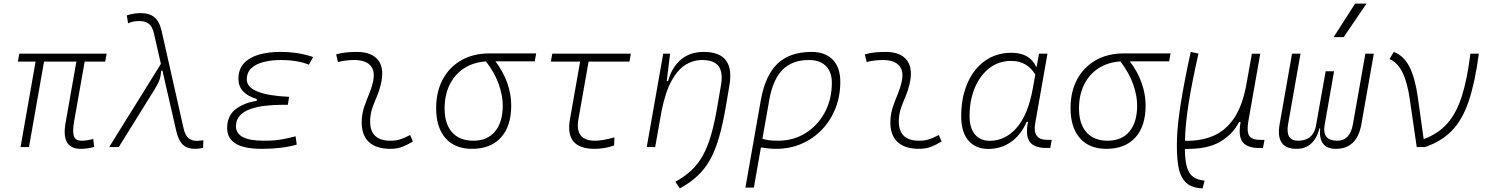

<svg xmlns="http://www.w3.org/2000/svg" viewBox="-20 -815 8243 1064"><path d="M425.8 9.8Q373.5 9.8 351.8 -25.6Q330.1 -61 343.8 -136.7L403.3 -473.6H224.1L140.6 0H93.8L177.2 -473.6H79.1L86.9 -517.6H570.8L563 -473.6H449.2L390.6 -141.6Q380.9 -85.9 389.4 -60.5Q397.9 -35.2 432.1 -35.2Q462.9 -35.2 496.6 -45.4L502 -1Q466.3 9.8 425.8 9.8Z M1059.6 9.8Q1018.6 9.8 993.9 -12.7Q969.2 -35.2 957 -88.4L879.9 -424.8L873 -422.4Q871.1 -391.1 862.8 -369.6Q854.5 -348.1 837.4 -320.8L638.2 0H585L871.6 -460.9L833 -629.9Q824.7 -667.5 804.9 -682.9Q785.2 -698.2 754.9 -698.2Q732.9 -698.2 720.2 -695.8Q707.5 -693.4 689.9 -686L682.6 -729.5Q704.1 -736.8 722.7 -739.5Q741.2 -742.2 762.7 -742.2Q808.6 -742.2 836.4 -718.8Q864.3 -695.3 876.5 -639.6L997.6 -102.5Q1005.9 -65.4 1024.2 -49.8Q1042.5 -34.2 1072.3 -34.2Q1079.6 -34.2 1106.9 -37.6L1105.5 3.9Q1084.5 9.8 1059.6 9.8Z M1430.2 9.8Q1238.8 9.8 1238.8 -105Q1238.8 -171.9 1283.9 -208.3Q1329.1 -244.6 1401.9 -255.9L1403.8 -266.1Q1301.3 -296.9 1301.3 -377Q1301.3 -431.6 1332 -464.6Q1362.8 -497.6 1415.3 -512.5Q1467.8 -527.3 1532.7 -527.3Q1633.8 -527.3 1715.3 -499L1691.9 -456.5Q1627.9 -482.4 1535.6 -482.4Q1485.8 -482.4 1442.9 -471.9Q1399.9 -461.4 1373.8 -438Q1347.7 -414.6 1347.7 -374.5Q1347.7 -289.6 1582 -278.3L1575.2 -234.4H1547.4Q1499 -234.4 1452.6 -229.2Q1406.2 -224.1 1368.9 -211.2Q1331.5 -198.2 1309.6 -174.8Q1287.6 -151.4 1287.6 -115.2Q1287.6 -35.2 1441.9 -35.2Q1502.4 -35.2 1543.9 -43Q1585.4 -50.8 1618.2 -59.6L1624.5 -13.7Q1544.4 9.8 1430.2 9.8Z M2252.9 -66.9 2268.1 -31.2Q2241.2 -14.2 2211.7 -2.2Q2182.1 9.8 2143.6 9.8Q2061 9.8 2020.5 -31.7Q1980 -73.2 1984.9 -153.3Q1987.3 -189.9 1999 -224.4Q2010.7 -258.8 2024.4 -291.5Q2038.1 -324.2 2045.4 -355Q2061.5 -417.5 2034.4 -450Q2007.3 -482.4 1942.4 -482.4Q1896 -482.4 1853 -471.2L1842.8 -513.7Q1871.6 -522 1900.4 -524.7Q1929.2 -527.3 1958 -527.3Q2041 -527.3 2076.4 -480.7Q2111.8 -434.1 2089.8 -345.2Q2081.5 -310.5 2068.6 -280.5Q2055.7 -250.5 2044.9 -221.2Q2034.2 -191.9 2031.7 -157.7Q2023.4 -35.2 2143.1 -35.2Q2173.8 -35.2 2197.3 -42.5Q2220.7 -49.8 2252.9 -66.9Z M2595.2 9.8Q2501 9.8 2449 -49.3Q2397 -108.4 2397 -215.8Q2397 -307.1 2433.6 -375.2Q2470.2 -443.4 2536.6 -481.2Q2603 -519 2691.9 -519H2951.2L2943.4 -475.1H2725.6Q2770 -416 2791.5 -354Q2813 -292 2813 -230.5Q2813 -115.7 2756.1 -53Q2699.2 9.8 2595.2 9.8ZM2673.3 -474.6Q2604 -470.2 2552.2 -436.8Q2500.5 -403.3 2472.2 -346.2Q2443.8 -289.1 2443.8 -213.9Q2443.8 -128.4 2485.4 -81.8Q2526.9 -35.2 2602.5 -35.2Q2680.7 -35.2 2723.4 -86.4Q2766.1 -137.7 2766.1 -230.5Q2766.1 -285.6 2743.7 -348.9Q2721.2 -412.1 2673.3 -474.6Z M3274.9 9.8Q3109.9 9.8 3138.2 -152.3L3194.8 -473.6H3032.7L3040.5 -517.6H3476.1L3468.3 -473.6H3241.7L3185.1 -152.3Q3165 -35.2 3277.8 -35.2Q3318.8 -35.2 3384.8 -53.7L3383.3 -8.8Q3330.1 9.8 3274.9 9.8Z M3564 0 3655.3 -517.6H3693.4L3674.8 -365.7H3682.1Q3703.6 -442.9 3753.7 -485.1Q3803.7 -527.3 3880.4 -527.3Q4054.2 -527.3 4022 -340.3L4002.9 -228Q3985.8 -127 3964.8 -54.4Q3943.8 18.1 3914.8 70.1Q3885.7 122.1 3845 159.9Q3804.2 197.8 3747.6 229L3722.7 192.4Q3774.4 163.6 3811.5 128.9Q3848.6 94.2 3875 46.6Q3901.4 -1 3920.7 -67.6Q3939.9 -134.3 3955.6 -227.1L3975.6 -344.2Q3987.3 -413.1 3962.4 -447.8Q3937.5 -482.4 3870.6 -482.4Q3821.3 -482.4 3778.1 -455.3Q3734.9 -428.2 3700.9 -366.2Q3667 -304.2 3646 -198.7L3610.8 0Z M4477.5 -527.3Q4553.2 -527.3 4595 -484.1Q4636.7 -440.9 4636.7 -361.3Q4636.7 -282.2 4609.9 -214.6Q4583 -147 4534.9 -96.7Q4486.8 -46.4 4422.1 -18.3Q4357.4 9.8 4281.2 9.8Q4259.8 9.8 4239 7.6Q4218.3 5.4 4196.8 2L4157.7 224.6H4110.8L4196.3 -260.3Q4220.7 -397.5 4288.8 -462.4Q4356.9 -527.3 4477.5 -527.3ZM4205.1 -46.4Q4233.4 -35.2 4292 -35.2Q4377 -35.2 4444.3 -77.4Q4511.7 -119.6 4550.8 -192.4Q4589.8 -265.1 4589.8 -356.4Q4589.8 -416.5 4556.6 -449.5Q4523.4 -482.4 4462.9 -482.4Q4370.1 -482.4 4316.4 -428.2Q4262.7 -374 4242.7 -259.3Z M5182.6 -66.9 5197.8 -31.2Q5170.9 -14.2 5141.4 -2.2Q5111.8 9.8 5073.2 9.8Q4990.7 9.8 4950.2 -31.7Q4909.7 -73.2 4914.6 -153.3Q4917 -189.9 4928.7 -224.4Q4940.4 -258.8 4954.1 -291.5Q4967.8 -324.2 4975.1 -355Q4991.2 -417.5 4964.1 -450Q4937 -482.4 4872.1 -482.4Q4825.7 -482.4 4782.7 -471.2L4772.5 -513.7Q4801.3 -522 4830.1 -524.7Q4858.9 -527.3 4887.7 -527.3Q4970.7 -527.3 5006.1 -480.7Q5041.5 -434.1 5019.5 -345.2Q5011.2 -310.5 4998.3 -280.5Q4985.4 -250.5 4974.6 -221.2Q4963.9 -191.9 4961.4 -157.7Q4953.1 -35.2 5072.8 -35.2Q5103.5 -35.2 5127 -42.5Q5150.4 -49.8 5182.6 -66.9Z M5724.6 -444.3 5737.8 -517.6H5784.7L5716.8 -131.8Q5700.2 -40 5783.2 -40H5808.1L5800.3 4.9H5776.9Q5710 4.9 5685.8 -30.3Q5661.6 -65.4 5677.2 -139.6H5668.9Q5638.2 -67.9 5583.3 -28.8Q5528.3 10.3 5457.5 10.3Q5385.3 10.3 5345.9 -36.9Q5306.6 -84 5306.6 -169.4Q5306.6 -275.4 5341.6 -354.7Q5376.5 -434.1 5439 -478.3Q5501.5 -522.5 5585.4 -522.5Q5687 -522.5 5722.2 -444.3ZM5584 -477.5Q5514.6 -477.5 5462.9 -437.5Q5411.1 -397.5 5382.1 -328.4Q5353 -259.3 5353 -171.9Q5353 -106 5382.6 -70.3Q5412.1 -34.7 5464.8 -34.7Q5550.8 -34.7 5614.3 -107.2Q5677.7 -179.7 5703.6 -325.7L5717.3 -401.9Q5671.4 -477.5 5584 -477.5Z M6110.8 9.8Q6016.6 9.8 5964.6 -49.3Q5912.6 -108.4 5912.6 -215.8Q5912.6 -307.1 5949.2 -375.2Q5985.8 -443.4 6052.2 -481.2Q6118.7 -519 6207.5 -519H6466.8L6459 -475.1H6241.2Q6285.6 -416 6307.1 -354Q6328.6 -292 6328.6 -230.5Q6328.6 -115.7 6271.7 -53Q6214.8 9.8 6110.8 9.8ZM6189 -474.6Q6119.6 -470.2 6067.9 -436.8Q6016.1 -403.3 5987.8 -346.2Q5959.5 -289.1 5959.5 -213.9Q5959.5 -128.4 6001 -81.8Q6042.5 -35.2 6118.2 -35.2Q6196.3 -35.2 6239 -86.4Q6281.7 -137.7 6281.7 -230.5Q6281.7 -285.6 6259.3 -348.9Q6236.8 -412.1 6189 -474.6Z M6644.5 229 6636.7 228.5Q6575.2 224.6 6545.7 189.9Q6516.1 155.3 6508.1 95.7Q6500 36.1 6502.4 -42.5Q6504.9 -124 6523.4 -241.7Q6542 -359.4 6578.6 -527.3L6621.6 -518.1Q6585 -356.9 6566.9 -241.5Q6548.8 -126 6546.9 -42Q6546.9 -38.1 6546.9 -34.7H6554.2Q6635.3 -33.7 6701.9 -61.3Q6768.6 -88.9 6815.7 -155.5Q6862.8 -222.2 6885.3 -337.9L6888.7 -357.9Q6889.2 -358.9 6889.2 -359.9V-359.4L6917.5 -517.1H6963.9L6897.9 -143.1Q6888.2 -85.9 6902.6 -63Q6917 -40 6962.9 -40H6987.3L6979 4.9H6955.1Q6892.6 4.9 6866.7 -27.3Q6840.8 -59.6 6855 -138.7H6846.7Q6811 -69.8 6740.5 -28.8Q6669.9 12.2 6549.3 10.3H6546.4Q6546.4 57.6 6553.5 94.5Q6560.5 131.3 6580.3 154.3Q6600.1 177.2 6639.6 183.6L6655.3 186Z M7382.8 9.8Q7284.7 9.8 7295.9 -104.5H7292.5Q7262.2 9.8 7165 9.8Q7047.4 9.8 7071.3 -127L7140.1 -517.6H7187L7118.2 -127Q7102.1 -35.2 7172.9 -35.2Q7253.4 -35.2 7271.5 -111.3L7326.2 -419.9H7373L7319.8 -117.2Q7308.1 -35.2 7390.6 -35.2Q7461.4 -35.2 7477.5 -127L7546.4 -517.6H7593.3L7524.4 -127Q7500.5 9.8 7382.8 9.8ZM7370.6 -609.4 7489.7 -794.9H7552.7L7426.3 -609.4Z M7831.1 0 7793 -262.2Q7779.3 -358.4 7752.2 -413.3Q7725.1 -468.3 7680.2 -487.8L7703.6 -527.3Q7759.3 -506.3 7790.5 -445.3Q7821.8 -384.3 7836.9 -276.9L7869.6 -43.9Q7950.2 -73.7 8001 -131.3Q8051.8 -189 8081.5 -283.4Q8111.3 -377.9 8128.4 -517.6H8175.3Q8154.3 -359.4 8119.6 -255.9Q8085 -152.3 8026.6 -91.6Q7968.3 -30.8 7876 0Z"/></svg>

Font: Cascadia Code NF ExtraLight
Style: Italic
Weight: 200
Italic angle: -10°
Monospace: yes
Designer: Aaron Bell
Foundry: Saja Typeworks
Version: Version 2404.023; ttfautohint (v1.8.4)